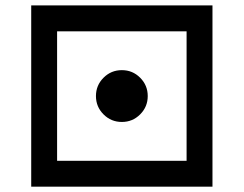

<svg xmlns="http://www.w3.org/2000/svg" viewBox="-20 -704 919 724"><path d="M195.3 -585.9V-97.7H683.6V-585.9ZM97.7 -683.6H781.2V0H97.7ZM439.5 -244.1Q398.9 -244.1 370.4 -272.7Q341.8 -301.3 341.8 -341.8Q341.8 -382.3 370.4 -410.9Q398.9 -439.5 439.5 -439.5Q480 -439.5 508.5 -410.9Q537.1 -382.3 537.1 -341.8Q537.1 -301.3 508.5 -272.7Q480 -244.1 439.5 -244.1Z"/></svg>

Font: BabelStone Leeson
Style: Regular
Weight: 400
Designer: Andrew West
Foundry: BabelStone
Version: Version 1.02 November 6, 2013